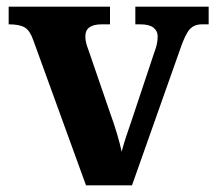

<svg xmlns="http://www.w3.org/2000/svg" viewBox="-20 -556 646 576"><path d="M80 -435Q70 -464 54.5 -473.5Q39 -483 6 -483V-536H310V-483H285Q236 -483 236 -447Q236 -437 238.5 -427Q241 -417 245 -407L310 -218Q334 -152 345 -101Q350 -121 359 -148Q368 -175 376 -198L443 -399Q448 -412 450.5 -423.5Q453 -435 453 -447Q453 -463 440.5 -473Q428 -483 401 -483H386V-536H606V-483H586Q563 -483 549.5 -468.5Q536 -454 521 -410L376 0H238Z"/></svg>

Font: Noto Serif
Style: Bold
Weight: 700
Designer: Monotype Design Team
Foundry: Monotype Imaging Inc.
Version: Version 2.014